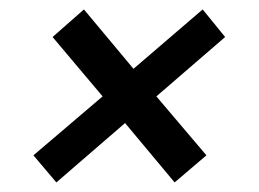

<svg xmlns="http://www.w3.org/2000/svg" viewBox="-20 -424 541 401"><path d="M344.7 -43 241.2 -167 97.7 -43 49.8 -99.6 194.3 -222.7 89.8 -346.7 155.3 -404.3 258.8 -280.3 403.3 -404.3 450.2 -346.7 306.6 -222.7 411.1 -99.6Z"/></svg>

Font: Geo
Style: Oblique
Weight: 500
Italic angle: -11°
Version: Version 001.2